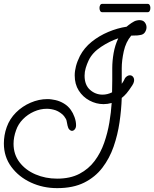

<svg xmlns="http://www.w3.org/2000/svg" viewBox="-22 -845 797 992"><path d="M273 127Q200 127 137.5 98Q75 69 36.5 17Q-2 -35 -2 -104Q-2 -124 1.5 -145.5Q5 -167 13 -189Q28 -231 60.5 -263.5Q93 -296 136 -314.5Q179 -333 223 -333Q234 -333 244 -331.5Q254 -330 264 -328Q287 -323 308.5 -310Q330 -297 344 -277Q355 -262 363 -240Q371 -218 371 -198Q371 -185 364.5 -177Q358 -169 350 -169Q343 -169 336.5 -175.5Q330 -182 327 -196Q323 -213 322 -221Q321 -229 309 -245Q302 -254 289.5 -262.5Q277 -271 266 -275Q242 -283 220 -283Q186 -283 153.5 -268.5Q121 -254 96.5 -229Q72 -204 61 -172Q48 -136 48 -102Q48 -47 79 -6.5Q110 34 161.5 56Q213 78 273 78Q341 78 388.5 53Q436 28 467 -13.5Q498 -55 516 -106.5Q534 -158 543 -211.5Q552 -265 555 -313Q534 -307 513 -307Q475 -307 440.5 -325.5Q406 -344 385 -377Q364 -410 364 -455Q364 -478 370.5 -503Q377 -528 391 -556Q413 -598 451.5 -629Q490 -660 537.5 -680Q585 -700 632 -707Q641 -715 657 -726Q673 -737 684 -739Q688 -740 691.5 -740.5Q695 -741 698 -741Q717 -741 726 -729.5Q735 -718 735 -704Q735 -691 727 -678.5Q719 -666 702 -664L689 -662Q681 -661 672.5 -661.5Q664 -662 656 -661Q628 -628 617.5 -580Q607 -532 607 -493V-412Q611 -417 613.5 -421.5Q616 -426 619 -431Q621 -437 626 -444Q637 -456 649 -456Q660 -456 666.5 -446.5Q673 -437 670 -423Q669 -416 661.5 -404Q654 -392 645.5 -380.5Q637 -369 632 -363Q619 -348 607 -339Q605 -278 595.5 -213Q586 -148 565 -87.5Q544 -27 507 21.5Q470 70 413 98.5Q356 127 274 127ZM508 -356Q533 -356 557 -368Q558 -399 558 -430.5Q558 -462 558 -493Q558 -530 565 -570.5Q572 -611 589 -647Q544 -632 499.5 -602.5Q455 -573 436 -533Q427 -514 421 -494Q415 -474 415 -454Q415 -406 443 -381Q471 -356 508 -356ZM506 -782Q499 -782 495.5 -788.5Q492 -795 492 -804Q492 -812 495.5 -818.5Q499 -825 506 -825H741Q748 -825 751.5 -818.5Q755 -812 755 -804Q755 -795 751.5 -788.5Q748 -782 741 -782Z"/></svg>

Font: Twinkle Star
Style: Regular
Weight: 400
Designer: Robert E. Leuschke
Foundry: Robert E. Leuschke
Version: Version 2.010; ttfautohint (v1.8.3)